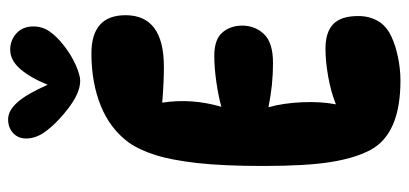

<svg xmlns="http://www.w3.org/2000/svg" viewBox="-280 -696 982 461"><g transform="rotate(-90 210.5 -465.0)"><path d="M313 -736Q405 -736 405 -654Q405 -562 281 -562Q263 -562 241 -563Q219 -564 195 -566Q206 -495 185 -424Q210 -431 244.5 -436Q279 -441 307 -441Q347 -441 363.5 -421.5Q380 -402 380 -374Q380 -343 359.5 -321.5Q339 -300 290 -300Q237 -300 184 -311Q194 -275 196 -230.5Q198 -186 191 -149Q221 -161 257.5 -167.5Q294 -174 325 -174Q364 -174 383.5 -155.5Q403 -137 403 -95Q403 -69 391 -48Q379 -27 352 -15Q333 -6 304.5 0Q276 6 248 6Q121 6 82 -65Q62 -102 52.5 -161Q43 -220 43 -323Q43 -419 50 -481.5Q57 -544 69.5 -583Q82 -622 99 -646Q132 -691 187.5 -713.5Q243 -736 313 -736ZM248 -763Q228 -763 205.5 -775.5Q183 -788 157 -812Q134 -833 121.5 -852.5Q109 -872 109 -893Q109 -912 122 -924Q135 -936 155 -936Q176 -936 196 -913.5Q216 -891 238 -841Q255 -883 276 -907Q297 -931 322 -931Q345 -931 361.5 -916Q378 -901 378 -875Q378 -854 366 -836.5Q354 -819 332 -802Q309 -784 285 -773.5Q261 -763 248 -763Z"/></g></svg>

Font: DynaPuff Condensed Medium
Style: Regular
Weight: 500
Width: 3
Designer: Toshi Omagari, Jennifer Daniel
Foundry: Google Fonts
Version: Version 2.000; ttfautohint (v1.8.4.7-5d5b)